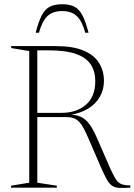

<svg xmlns="http://www.w3.org/2000/svg" viewBox="-20 -908 650 929"><path d="M278.5 -362Q349.5 -362 395.2 -400.8Q441 -439.5 441 -515.5Q441 -562 419.5 -595.5Q398 -629 348.2 -646.8Q298.5 -664.5 213.5 -664.5H127.5L119.5 -685H248.5Q334 -685 385.5 -662.8Q437 -640.5 460 -602.2Q483 -564 483 -516.5Q483 -474.5 463 -439.5Q443 -404.5 404.8 -381.5Q366.5 -358.5 312 -351V-354Q347 -353.5 370 -343.2Q393 -333 411 -309.5Q429 -286 447 -245L513 -94Q529 -58.5 540.5 -40.8Q552 -23 567.8 -17Q583.5 -11 610.5 -11V0Q577 2 556.5 1Q536 0 522.2 -9.5Q508.5 -19 496.8 -39.8Q485 -60.5 469 -97L408.5 -237Q391 -278.5 376.2 -301.2Q361.5 -324 344.2 -332.8Q327 -341.5 301 -341.5H133L130 -362ZM160.5 -685V-24L255 -9.5V0H33.5V-9.5L121.5 -24V-661L34 -675.5V-685ZM280.5 -854.5Q235 -854.5 209.2 -829.8Q183.5 -805 168.5 -749.5H152.5Q167 -805.5 183 -835.2Q199 -865 222 -876.2Q245 -887.5 280.5 -887.5Q316 -887.5 339 -876.2Q362 -865 378 -835.2Q394 -805.5 408.5 -749.5H392.5Q378 -805 352 -829.8Q326 -854.5 280.5 -854.5Z"/></svg>

Font: Newsreader 36pt ExtraLight
Style: Regular
Weight: 250
Designer: Hugues Gentile
Foundry: Production Type
Version: Version 1.003